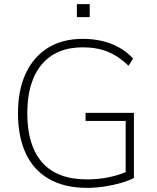

<svg xmlns="http://www.w3.org/2000/svg" viewBox="-20 -901 758 929"><path d="M402 8Q293 8 218 -34.5Q143 -77 105 -158Q67 -239 67 -353Q67 -465 104.5 -545.5Q142 -626 212 -669.5Q282 -713 381 -713Q431 -713 475 -702.5Q519 -692 556.5 -671Q594 -650 624 -618L602 -583Q553 -630 500.5 -651Q448 -672 380 -672Q251 -672 181.5 -588.5Q112 -505 112 -353Q112 -197 184 -115Q256 -33 401 -33Q457 -33 507 -43.5Q557 -54 600 -73L588 -35V-316H394V-355H628V-40Q604 -27 566 -16Q528 -5 485 1.5Q442 8 402 8ZM352 -818V-881H414V-818Z"/></svg>

Font: Nunito Sans 12pt ExtraLight
Style: Regular
Weight: 200
Designer: Vernon Adams
Foundry: Vernon Adams
Version: Version 3.101;gftools[0.9.27]